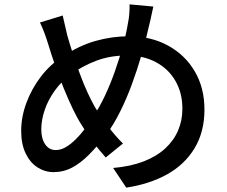

<svg xmlns="http://www.w3.org/2000/svg" viewBox="-20 -809 1040 879"><path d="M682 -779Q679 -766 675.5 -749.5Q672 -733 668.5 -717Q665 -701 662 -690Q648 -626 628 -557.5Q608 -489 583.5 -422.5Q559 -356 530 -298Q501 -240 469 -196Q427 -141 388.5 -102Q350 -63 310.5 -42Q271 -21 225 -21Q186 -21 152 -42.5Q118 -64 97.5 -106.5Q77 -149 77 -210Q77 -274 101 -338.5Q125 -403 167 -458Q209 -513 265 -549Q341 -600 417 -621.5Q493 -643 571 -643Q671 -643 749 -600.5Q827 -558 871.5 -482.5Q916 -407 916 -307Q916 -205 870.5 -130Q825 -55 744.5 -10.5Q664 34 558 50L498 -40Q578 -47 637.5 -70Q697 -93 736.5 -129.5Q776 -166 795.5 -212Q815 -258 815 -311Q815 -383 783.5 -438Q752 -493 694.5 -524Q637 -555 561 -555Q485 -555 421 -531Q357 -507 301 -466Q261 -436 231 -394.5Q201 -353 185 -306.5Q169 -260 169 -217Q169 -174 187 -148Q205 -122 235 -122Q258 -122 280.5 -135Q303 -148 325.5 -170Q348 -192 369 -220Q390 -248 409 -278Q436 -319 460.5 -371Q485 -423 505.5 -481Q526 -539 542 -596.5Q558 -654 566 -704Q570 -722 572 -747Q574 -772 573 -789ZM267 -738Q272 -716 277.5 -692.5Q283 -669 288 -647Q299 -608 314 -562Q329 -516 346 -470Q363 -424 381 -385Q399 -346 415 -318Q441 -276 474.5 -231Q508 -186 543 -152L464 -88Q434 -122 407.5 -156.5Q381 -191 355 -235Q334 -267 313.5 -310Q293 -353 272.5 -403Q252 -453 233.5 -506Q215 -559 200 -609Q192 -635 183 -659Q174 -683 163 -706Z"/></svg>

Font: Noto Sans KR Medium
Style: Regular
Weight: 500
Designer: Ryoko NISHIZUKA  (kana, bopomofo & ideographs); Paul D. Hunt (Latin, Greek & Cyrillic); Sandoll Communications , Soo-you
Foundry: Adobe
Version: Version 2.004-H2;hotconv 1.0.118;makeotfexe 2.5.65603